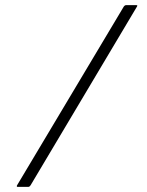

<svg xmlns="http://www.w3.org/2000/svg" viewBox="-20 -728 573 748"><path d="M99 -6Q97 -3 95 -1.5Q93 0 90 0H48Q46 0 45.5 -2Q45 -4 47 -7L462 -702Q464 -705 466.5 -706.5Q469 -708 471 -708H511Q515 -708 515 -706Q515 -704 511 -698Z"/></svg>

Font: Glory Light
Style: Regular
Weight: 300
Version: Version 1.011